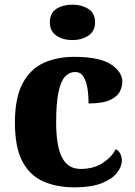

<svg xmlns="http://www.w3.org/2000/svg" viewBox="-20 -794 581 824"><path d="M300 10Q223 10 165.5 -15.5Q108 -41 76 -101.5Q44 -162 44 -267Q44 -375 77.5 -437Q111 -499 168.5 -524.5Q226 -550 297 -550Q408 -550 456.5 -517.5Q505 -485 505 -444Q505 -423 494.5 -401.5Q484 -380 452.5 -365Q421 -350 360 -350Q360 -386 355 -416.5Q350 -447 337.5 -466Q325 -485 303 -485Q278 -485 259.5 -465.5Q241 -446 231 -398.5Q221 -351 221 -268Q221 -168 246 -118.5Q271 -69 326 -69Q381 -69 420 -94Q459 -119 477 -154Q491 -146 497 -132.5Q503 -119 503 -105Q503 -80 482.5 -53Q462 -26 417 -8Q372 10 300 10ZM291 -622Q250 -622 222 -641Q194 -660 194 -698Q194 -738 222 -756Q250 -774 291 -774Q330 -774 359 -756Q388 -738 388 -698Q388 -660 359 -641Q330 -622 291 -622Z"/></svg>

Font: Noto Serif Lao ExtraBold
Style: Regular
Weight: 800
Designer: Monotype Design Team
Foundry: Monotype Imaging Inc.
Version: Version 2.003; ttfautohint (v1.8.4.7-5d5b)